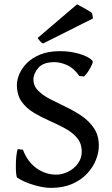

<svg xmlns="http://www.w3.org/2000/svg" viewBox="-20 -871 528 905"><path d="M376 -510.3 353.5 -513.2Q328.1 -549.8 296.4 -564Q264.6 -578.1 236.8 -578.1Q184.1 -578.1 160.9 -551.3Q137.7 -524.4 137.7 -496.6Q137.7 -465.8 159.9 -443.6Q182.1 -421.4 217.3 -403.3Q252.4 -385.3 291.7 -366.5Q331.1 -347.7 366 -323.7Q400.9 -299.8 423.3 -266.1Q445.8 -232.4 445.8 -184.1Q445.8 -151.4 431.9 -116.7Q418 -82 390.1 -52.2Q362.3 -22.5 319.8 -3.9Q277.3 14.6 219.7 14.6Q186.5 14.6 141.4 1.7Q96.2 -11.2 61.5 -33.2Q58.1 -35.2 56.4 -50.3Q54.7 -65.4 54.7 -87.4Q54.7 -109.4 56.6 -131.1Q58.6 -152.8 63 -168L87.9 -165.5Q109.9 -107.9 152.3 -77.9Q194.8 -47.9 244.6 -47.9Q273.9 -47.9 301.5 -61.8Q329.1 -75.7 347.2 -100.3Q365.2 -125 365.2 -155.8Q365.2 -195.3 343 -221.4Q320.8 -247.6 286.1 -266.1Q251.5 -284.7 212.4 -302Q173.3 -319.3 138.4 -340.3Q103.5 -361.3 81.5 -392.6Q59.6 -423.8 59.6 -471.2Q59.6 -493.7 70.8 -521Q82 -548.3 106.4 -573.2Q130.9 -598.1 169.7 -614Q208.5 -629.9 264.2 -629.9Q311 -629.9 354.2 -617.2Q397.5 -604.5 415.5 -585Q419.9 -581.1 413.1 -565.7Q406.2 -550.3 395.3 -533.9Q384.3 -517.6 376 -510.3ZM183.1 -666Q174.8 -669.9 168.9 -676.8Q163.1 -683.6 157.2 -691.9L343.3 -850.6Q350.1 -847.2 365 -839.1Q379.9 -831.1 394.3 -822.5Q408.7 -814 414.1 -809.1L418.5 -784.2Z"/></svg>

Font: Gentium Book Plus
Style: Regular
Weight: 400
Designer: Victor Gaultney, Annie Olsen, Iska Routamaa, Becca Hirsbrunner
Foundry: SIL International
Version: Version 6.101